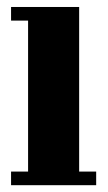

<svg xmlns="http://www.w3.org/2000/svg" viewBox="-20 -544 316 564"><path d="M12.5 0V-40H62.5V-483.5H12.5V-523.5H212.5V-40H262.5V0Z"/></svg>

Font: Imbue Thin 10pt Black
Style: Regular
Weight: 900
Version: Version 1.102